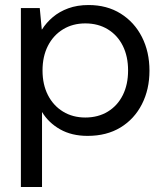

<svg xmlns="http://www.w3.org/2000/svg" viewBox="-20 -528 656 763"><path d="M63 215V-496H138L146 -411H147Q164 -438 190 -460Q216 -482 251.5 -495Q287 -508 332 -508Q405 -508 459.5 -474Q514 -440 544 -381Q574 -322 574 -247Q574 -173 544 -114Q514 -55 459 -21.5Q404 12 328 12Q265 12 219 -14Q173 -40 147 -83V215ZM319 -61Q370 -61 408.5 -84.5Q447 -108 468 -150Q489 -192 489 -248Q489 -304 468 -346Q447 -388 408.5 -411.5Q370 -435 319 -435Q269 -435 230.5 -411.5Q192 -388 170.5 -346Q149 -304 149 -248Q149 -192 170.5 -150Q192 -108 230.5 -84.5Q269 -61 319 -61Z"/></svg>

Font: DM Sans 28pt
Style: Regular
Weight: 400
Version: Version 4.004;gftools[0.9.30]